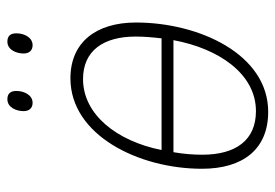

<svg xmlns="http://www.w3.org/2000/svg" viewBox="-136 -618 764 533"><g transform="rotate(-90 246.5 -352.0)"><path d="M387 -644C409 -644 420 -668 420 -689C420 -705 413 -714 397 -714C374 -714 364 -689 364 -669C364 -653 373 -644 387 -644ZM227 -644C249 -644 260 -668 260 -689C260 -705 253 -714 237 -714C214 -714 204 -689 204 -669C204 -653 213 -644 227 -644ZM202 10C362 10 450 -182 450 -357C450 -468 395 -539 295 -539C137 -539 44 -349 44 -174C44 -59 99 10 202 10ZM406 -286H96C121 -411 195 -504 293 -504C372 -504 411 -447 411 -358C411 -335 409 -311 406 -286ZM204 -24C124 -24 83 -79 83 -173C83 -197 85 -225 90 -253H401C378 -128 308 -24 204 -24Z"/></g></svg>

Font: Noto Sans SemiCondensed ExtraLight
Style: Italic
Weight: 200
Width: 4
Italic angle: -12°
Designer: Monotype Design Team
Foundry: Monotype Imaging Inc.
Version: Version 2.013